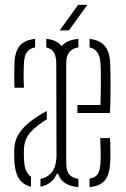

<svg xmlns="http://www.w3.org/2000/svg" viewBox="-20 -765 520 790"><path d="M39.5 -404Q39 -423.5 38.8 -439Q38.5 -454.5 38.8 -470.2Q39 -486 39.5 -506Q41 -552 61 -576.2Q81 -600.5 124.5 -605V-570Q103.5 -566.5 91.8 -551.5Q80 -536.5 78.5 -505Q78 -495.5 77.5 -477.2Q77 -459 77.2 -439Q77.5 -419 78.5 -404ZM302.5 5Q234.5 -1 219.5 -50H213.5Q205.5 -29 188 -15.2Q170.5 -1.5 146.5 3V-29Q172 -33 191.2 -54Q210.5 -75 212.5 -122L211.5 -504Q211.5 -530.5 203 -547.2Q194.5 -564 170.5 -570V-605Q194 -603 209.2 -595Q224.5 -587 233.5 -575Q254.5 -600.5 302.5 -605V-570Q252.5 -562.5 252.5 -505V-95Q252.5 -62 264.8 -47.5Q277 -33 302.5 -29ZM298.5 -300V-333H393.5Q395 -388 395 -434.5Q395 -481 393.5 -504Q390.5 -561.5 348.5 -570V-605Q390 -600.5 410.8 -576.5Q431.5 -552.5 433.5 -502Q434 -491 434.5 -462Q435 -433 434.8 -391.2Q434.5 -349.5 432.5 -300ZM107.5 3Q86 -1.5 71.5 -14.5Q57 -27.5 49.2 -48Q41.5 -68.5 39.5 -96Q39 -112.5 38.5 -124Q38 -135.5 38.5 -151Q40 -188 58.5 -216Q77 -244 106.8 -266.5Q136.5 -289 172.5 -308.5V-274Q131.5 -249.5 105.5 -220.8Q79.5 -192 78.5 -150Q78.5 -142 78.2 -130Q78 -118 79.5 -99Q82.5 -55.5 107.5 -37.5ZM348.5 5V-30Q372 -34 382 -48.8Q392 -63.5 393.5 -95Q394.5 -116 394.2 -142Q394 -168 392.5 -197H432.5Q434 -175.5 434.2 -144.8Q434.5 -114 433.5 -98Q431.5 -48 412.2 -23.8Q393 0.5 348.5 5ZM225.5 -640 301.5 -745H339.5L263.5 -640Z"/></svg>

Font: Big Shoulders Stencil Text Thin Thin
Style: Regular
Weight: 250
Version: Version 2.001